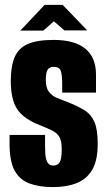

<svg xmlns="http://www.w3.org/2000/svg" viewBox="-20 -756 438 784"><path d="M196 8Q140 8 100 -7Q60 -22 39.5 -60Q19 -98 19 -169V-205Q55 -205 91.5 -205Q128 -205 164 -205V-157Q164 -125 168 -108.5Q172 -92 179.5 -86Q187 -80 198 -80Q215 -80 223.5 -93.5Q232 -107 232 -147Q232 -182 221.5 -198.5Q211 -215 187 -226Q163 -237 123 -253Q87 -270 65 -292Q43 -314 33.5 -347Q24 -380 24 -425Q24 -486 40 -523Q56 -560 94 -576.5Q132 -593 199 -593Q284 -593 328 -557.5Q372 -522 372 -451V-378Q338 -378 303.5 -378Q269 -378 234 -378V-409Q234 -451 228 -467Q222 -483 200 -483Q181 -483 174 -470.5Q167 -458 167 -430Q167 -398 179.5 -381.5Q192 -365 212 -356.5Q232 -348 254 -340Q298 -323 325.5 -305.5Q353 -288 366 -257Q379 -226 379 -168Q379 -102 357 -63.5Q335 -25 293.5 -8.5Q252 8 196 8ZM63 -631 162 -736H236L336 -632H243L200 -669L157 -631Z"/></svg>

Font: Alumni Sans Thin ExtraBold
Style: Regular
Weight: 800
Version: Version 1.018